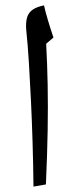

<svg xmlns="http://www.w3.org/2000/svg" viewBox="-20 -691 278 711"><path d="M104 0Q103 -88 100.5 -168Q98 -248 94.5 -321Q91 -394 87 -459Q83 -524 77 -582Q75 -609 80.5 -627Q86 -645 101.5 -655.5Q117 -666 143 -671Q147 -652 156.5 -619.5Q166 -587 178 -552L151 -529Q155 -455 156.5 -377Q158 -299 156.5 -209Q155 -119 150 -8Z"/></svg>

Font: Noto Naskh Arabic
Style: Regular
Weight: 400
Designer: Monotype Design Team, David Williams, Mohamad Dakak and Nizar Qandah
Foundry: Monotype Imaging Inc.
Version: Version 2.013